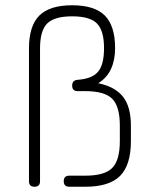

<svg xmlns="http://www.w3.org/2000/svg" viewBox="-20 -710 557 729"><path d="M111 -1Q90 -1 90 -22V-526Q90 -611.5 129.2 -650.8Q168.5 -690 254 -690Q339 -690 378 -651Q417 -612 417 -527Q417 -482 401.5 -448.2Q386 -414.5 353 -394Q417.5 -380.5 447.2 -342.5Q477 -304.5 477 -233V-174Q477 -83.5 436 -42.2Q395 -1 304 -1H243Q222 -1 222 -22Q222 -43 243 -43H304Q377 -43 406 -72.2Q435 -101.5 435 -174V-233Q435 -306 406 -335Q377 -364 304 -364H275Q254 -364 254 -385Q254 -405.5 275 -407Q330.5 -411 352.8 -438.2Q375 -465.5 375 -527Q375 -594 348 -621Q321 -648 254 -648Q186.5 -648 159.2 -620.8Q132 -593.5 132 -526V-22Q132 -1 111 -1Z"/></svg>

Font: Jura Light Light
Style: Regular
Weight: 300
Version: Version 5.106